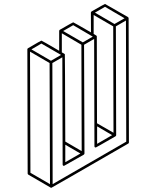

<svg xmlns="http://www.w3.org/2000/svg" viewBox="-20 -853 772 949"><path d="M233.9 75.2Q231.4 75.2 231 74.7Q230.5 74.2 120.1 10.3Q117.2 8.3 116.7 4.9L115.2 -609.9Q115.7 -613.3 118.7 -614.7Q182.6 -652.3 184.6 -652.3Q186.5 -652.3 272.5 -602.1V-700.2Q272.9 -703.6 275.4 -705.6Q339.8 -742.7 341.8 -742.7Q343.8 -742.7 429.7 -692.9L429.2 -791Q429.7 -794.4 432.6 -796.4Q497.1 -833.5 499 -833.5Q500 -833.5 613.3 -768.1Q613.3 -767.6 613.5 -767.3Q613.8 -767.1 614.5 -766.4Q615.2 -765.6 615.7 -763.7L617.2 -148.9Q617.2 -145.5 614.3 -143.6Q235.4 75.2 233.9 75.2ZM545.9 -734.4 595.7 -762.7 499 -819.3 449.2 -790.5ZM541 -196.8 539.6 -722.7 442.9 -778.8V-685.1Q455.6 -677.7 455.8 -677.5Q456.1 -677.2 456.8 -676.3Q457.5 -675.3 458.5 -673.8L459.5 -243.7ZM460 -142.1 534.2 -185.1 460 -228.5ZM389.2 -643.6 438.5 -671.9 341.8 -728.5 292 -699.7ZM383.8 -106 382.3 -631.8 285.6 -688.5V-594.2Q299.3 -586.4 299.6 -585.9Q299.8 -585.4 300.5 -584.5Q301.3 -583.5 302.7 -153.3ZM302.7 -51.3 377.4 -94.2 302.7 -137.7ZM227.1 57.1 225.1 -541.5 128.4 -597.7 130.4 1ZM231.9 -552.7 281.7 -581.5 184.6 -637.7 135.3 -608.9ZM240.2 57.1 604 -152.8 602.5 -751.5 552.7 -722.7 554.2 -184.6Q553.7 -181.2 550.8 -179.2Q455.1 -124 453.6 -124Q446.8 -124 446.8 -130.4L445.3 -660.6L395.5 -631.8L397.5 -94.2Q397 -90.8 394 -88.4Q297.9 -33.2 296.4 -33.2Q290 -33.2 289.6 -40L288.1 -569.8L238.8 -541.5Z"/></svg>

Font: 3D Isometric
Style: Regular
Weight: 400
Designer: GGBotNet
Version: 1.10